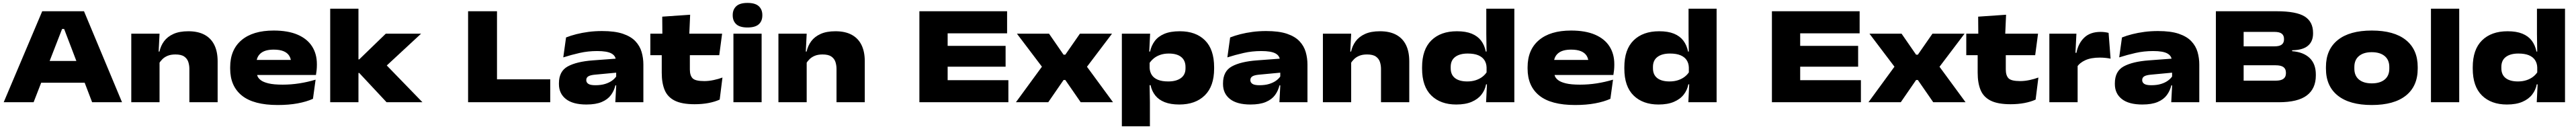

<svg xmlns="http://www.w3.org/2000/svg" viewBox="-20 -718 18094 906"><path d="M6 0 276.5 -639H570L837 0H627L430.5 -514.5H416L216 0ZM225.5 -137V-290H617V-137Z M1310 0V-234Q1310 -259.5 1302.5 -282.8Q1295 -306 1274 -320.8Q1253 -335.5 1212 -335.5Q1180.5 -335.5 1158.2 -326.5Q1136 -317.5 1121 -302.8Q1106 -288 1095.5 -270.5L1075 -356H1100Q1108.5 -396 1132.2 -428.2Q1156 -460.5 1198 -479.5Q1240 -498.5 1302.5 -498.5Q1370.5 -498.5 1416.2 -474Q1462 -449.5 1485.2 -402.5Q1508.5 -355.5 1508.5 -287.5V0ZM902 0V-481.5H1100.5L1092.5 -322L1100.5 -304.5V0Z M1930.5 19.5Q1761 19.5 1678.8 -46.8Q1596.5 -113 1596.5 -236V-245.5Q1596.5 -368.5 1676.2 -436Q1756 -503.5 1902 -503.5Q2002.5 -503.5 2070 -474.5Q2137.5 -445.5 2171.5 -392.5Q2205.5 -339.5 2205.5 -268V-261Q2205.5 -243 2203.5 -223.8Q2201.5 -204.5 2199 -191.5H2017.5Q2021 -212 2022.8 -236.2Q2024.5 -260.5 2024.5 -276Q2024.5 -305.5 2011.2 -326.5Q1998 -347.5 1971 -358.5Q1944 -369.5 1902 -369.5Q1841.5 -369.5 1811.2 -344Q1781 -318.5 1781 -275V-253.5L1782.5 -240.5V-212.5Q1782.5 -200 1787.8 -184.8Q1793 -169.5 1810.8 -155.5Q1828.5 -141.5 1865.2 -132.5Q1902 -123.5 1965 -123.5Q2024 -123.5 2082 -132.5Q2140 -141.5 2196.5 -158.5L2178 -24Q2132.5 -3.5 2070.2 8Q2008 19.5 1930.5 19.5ZM1686.5 -191.5V-297H2161V-191.5Z M2695 0 2503 -205.5H2482.5V-301H2503L2689.5 -481.5H2937.5L2680 -243V-275L2947 0ZM2299 0V-657H2497.5V0Z M3470.5 0H3267.5V-639H3470.5ZM3370.5 -161H3844.5V0H3370.5Z M4301.5 0 4308.5 -132.5 4307.5 -155V-263.5L4305.5 -291Q4305.5 -325 4274.8 -342.2Q4244 -359.5 4174.5 -359.5Q4109.5 -359.5 4051 -346.2Q3992.5 -333 3936 -315L3955.5 -455Q3988.5 -468 4028 -478Q4067.5 -488 4112.8 -494Q4158 -500 4208.5 -500Q4298 -500 4354.8 -480.8Q4411.5 -461.5 4442.8 -428.2Q4474 -395 4486.2 -352.8Q4498.5 -310.5 4498.5 -264.5V0ZM4098.5 16Q4003.5 16 3954.5 -22.5Q3905.5 -61 3905.5 -127.5V-133Q3905.5 -217.5 3967.5 -251.5Q4029.5 -285.5 4144 -294L4318.5 -307L4322.5 -209L4157.5 -193.5Q4126 -190.5 4111.8 -181.8Q4097.5 -173 4097.5 -156V-154.5Q4097.5 -139 4111.8 -129.2Q4126 -119.5 4161.5 -119.5Q4201 -119.5 4230 -128.5Q4259 -137.5 4278.8 -152Q4298.5 -166.5 4309.5 -183.5L4344 -118.5H4302Q4293 -80.5 4270.5 -50Q4248 -19.5 4206.2 -1.8Q4164.5 16 4098.5 16Z M4858.5 14Q4769 14 4718.8 -11.2Q4668.5 -36.5 4648 -85.8Q4627.5 -135 4627.5 -207.5V-388H4825V-230.5Q4825 -188 4844.2 -168.2Q4863.5 -148.5 4926 -148.5Q4958 -148.5 4993 -156Q5028 -163.5 5054 -173.5L5034.5 -18.5Q5000.5 -3 4955.8 5.5Q4911 14 4858.5 14ZM4547.5 -330.5V-481.5H5051.5L5031.5 -330.5ZM4632 -466.5 4631 -601 4827 -614.5 4820.5 -466.5Z M5131 0V-481.5H5329V0ZM5230 -525Q5175.5 -525 5150.8 -548Q5126 -571 5126 -610V-612.5Q5126 -651 5150.8 -674.2Q5175.5 -697.5 5230 -697.5Q5284 -697.5 5309 -674.5Q5334 -651.5 5334 -612.5V-610Q5334 -570 5309 -547.5Q5284 -525 5230 -525Z M5855 0V-234Q5855 -259.5 5847.5 -282.8Q5840 -306 5819 -320.8Q5798 -335.5 5757 -335.5Q5725.5 -335.5 5703.2 -326.5Q5681 -317.5 5666 -302.8Q5651 -288 5640.5 -270.5L5620 -356H5645Q5653.5 -396 5677.2 -428.2Q5701 -460.5 5743 -479.5Q5785 -498.5 5847.5 -498.5Q5915.5 -498.5 5961.2 -474Q6007 -449.5 6030.2 -402.5Q6053.5 -355.5 6053.5 -287.5V0ZM5447 0V-481.5H5645.5L5637.5 -322L5645.5 -304.5V0Z M6437 0V-639H6635.5V0ZM6437 0V-155H7062V0ZM6540 -249.5V-396H7042.5V-249.5ZM6437 -484V-639H7053V-484Z M7115 0 7315.5 -274V-226L7122 -481.5H7347.5L7449.5 -334H7462L7564.5 -481.5H7790L7596.5 -226V-273L7797 0H7570L7462 -156H7449.5L7342 0Z M8262.5 16Q8201.5 16 8159.8 -0.5Q8118 -17 8093.8 -47.5Q8069.5 -78 8060.5 -120H7999L8054 -241Q8055.5 -212.5 8069.5 -191Q8083.5 -169.5 8112 -157.8Q8140.5 -146 8185 -146Q8241 -146 8273.5 -169.5Q8306 -193 8306 -237.5V-247.5Q8306 -293 8276 -317.5Q8246 -342 8188.5 -342Q8154.5 -342 8127.2 -332.2Q8100 -322.5 8080.8 -306Q8061.5 -289.5 8049.5 -269.5L8016.5 -356H8057Q8066 -397.5 8090 -429.8Q8114 -462 8157 -480.2Q8200 -498.5 8266 -498.5Q8379 -498.5 8443 -434.5Q8507 -370.5 8507 -245.5V-236Q8507 -112.5 8441.5 -48.2Q8376 16 8262.5 16ZM7859 169V-481.5H8057.5L8050.5 -338L8054 -286.5V-175.5L8053 -169L8056 -2V169Z M8965.5 0 8972.5 -132.5 8971.5 -155V-263.5L8969.5 -291Q8969.5 -325 8938.8 -342.2Q8908 -359.5 8838.5 -359.5Q8773.5 -359.5 8715 -346.2Q8656.5 -333 8600 -315L8619.5 -455Q8652.5 -468 8692 -478Q8731.5 -488 8776.8 -494Q8822 -500 8872.5 -500Q8962 -500 9018.8 -480.8Q9075.5 -461.5 9106.8 -428.2Q9138 -395 9150.2 -352.8Q9162.5 -310.5 9162.5 -264.5V0ZM8762.5 16Q8667.5 16 8618.5 -22.5Q8569.5 -61 8569.5 -127.5V-133Q8569.5 -217.5 8631.5 -251.5Q8693.5 -285.5 8808 -294L8982.5 -307L8986.5 -209L8821.5 -193.5Q8790 -190.5 8775.8 -181.8Q8761.5 -173 8761.5 -156V-154.5Q8761.5 -139 8775.8 -129.2Q8790 -119.5 8825.5 -119.5Q8865 -119.5 8894 -128.5Q8923 -137.5 8942.8 -152Q8962.5 -166.5 8973.5 -183.5L9008 -118.5H8966Q8957 -80.5 8934.5 -50Q8912 -19.5 8870.2 -1.8Q8828.5 16 8762.5 16Z M9679 0V-234Q9679 -259.5 9671.5 -282.8Q9664 -306 9643 -320.8Q9622 -335.5 9581 -335.5Q9549.5 -335.5 9527.2 -326.5Q9505 -317.5 9490 -302.8Q9475 -288 9464.5 -270.5L9444 -356H9469Q9477.5 -396 9501.2 -428.2Q9525 -460.5 9567 -479.5Q9609 -498.5 9671.5 -498.5Q9739.5 -498.5 9785.2 -474Q9831 -449.5 9854.2 -402.5Q9877.5 -355.5 9877.5 -287.5V0ZM9271 0V-481.5H9469.5L9461.5 -322L9469.5 -304.5V0Z M10207.5 16Q10097 16 10032.2 -47.5Q9967.5 -111 9967.5 -236V-245.5Q9967.5 -370.5 10032.8 -434.5Q10098 -498.5 10212 -498.5Q10274.5 -498.5 10316 -481.5Q10357.5 -464.5 10381.8 -432.8Q10406 -401 10415 -356H10473L10420.5 -244.5Q10419.5 -274 10405 -296Q10390.5 -318 10361.8 -330Q10333 -342 10288 -342Q10232 -342 10200.2 -318.2Q10168.5 -294.5 10168.5 -248.5V-238.5Q10168.5 -193 10198.8 -169.5Q10229 -146 10285 -146Q10318 -146 10345.2 -155Q10372.5 -164 10393 -180.2Q10413.5 -196.5 10425 -217L10482 -125.5H10417Q10409.5 -85.5 10384.5 -53.5Q10359.5 -21.5 10315.8 -2.8Q10272 16 10207.5 16ZM10417 0 10424 -144 10420.5 -174.5V-319.5V-343.5L10418.5 -480.5V-657H10615.5V0Z M11042.5 19.5Q10873 19.5 10790.8 -46.8Q10708.5 -113 10708.5 -236V-245.5Q10708.5 -368.5 10788.2 -436Q10868 -503.5 11014 -503.5Q11114.5 -503.5 11182 -474.5Q11249.5 -445.5 11283.5 -392.5Q11317.5 -339.5 11317.5 -268V-261Q11317.5 -243 11315.5 -223.8Q11313.5 -204.5 11311 -191.5H11129.5Q11133 -212 11134.8 -236.2Q11136.5 -260.5 11136.5 -276Q11136.5 -305.5 11123.2 -326.5Q11110 -347.5 11083 -358.5Q11056 -369.5 11014 -369.5Q10953.5 -369.5 10923.2 -344Q10893 -318.5 10893 -275V-253.5L10894.5 -240.5V-212.5Q10894.5 -200 10899.8 -184.8Q10905 -169.5 10922.8 -155.5Q10940.5 -141.5 10977.2 -132.5Q11014 -123.5 11077 -123.5Q11136 -123.5 11194 -132.5Q11252 -141.5 11308.5 -158.5L11290 -24Q11244.5 -3.5 11182.2 8Q11120 19.5 11042.5 19.5ZM10798.5 -191.5V-297H11273V-191.5Z M11628 16Q11517.5 16 11452.8 -47.5Q11388 -111 11388 -236V-245.5Q11388 -370.5 11453.2 -434.5Q11518.5 -498.5 11632.5 -498.5Q11695 -498.5 11736.5 -481.5Q11778 -464.5 11802.2 -432.8Q11826.5 -401 11835.5 -356H11893.5L11841 -244.5Q11840 -274 11825.5 -296Q11811 -318 11782.2 -330Q11753.5 -342 11708.5 -342Q11652.5 -342 11620.8 -318.2Q11589 -294.5 11589 -248.5V-238.5Q11589 -193 11619.2 -169.5Q11649.5 -146 11705.5 -146Q11738.5 -146 11765.8 -155Q11793 -164 11813.5 -180.2Q11834 -196.5 11845.5 -217L11902.5 -125.5H11837.5Q11830 -85.5 11805 -53.5Q11780 -21.5 11736.2 -2.8Q11692.5 16 11628 16ZM11837.5 0 11844.5 -144 11841 -174.5V-319.5V-343.5L11839 -480.5V-657H12036V0Z M12424.5 0V-639H12623V0ZM12424.5 0V-155H13049.5V0ZM12527.5 -249.5V-396H13030V-249.5ZM12424.5 -484V-639H13040.5V-484Z M13102.5 0 13303 -274V-226L13109.5 -481.5H13335L13437 -334H13449.5L13552 -481.5H13777.5L13584 -226V-273L13784.5 0H13557.5L13449.5 -156H13437L13329.5 0Z M14100.5 14Q14011 14 13960.8 -11.2Q13910.5 -36.5 13890 -85.8Q13869.5 -135 13869.5 -207.5V-388H14067V-230.5Q14067 -188 14086.2 -168.2Q14105.5 -148.5 14168 -148.5Q14200 -148.5 14235 -156Q14270 -163.5 14296 -173.5L14276.5 -18.5Q14242.5 -3 14197.8 5.5Q14153 14 14100.5 14ZM13789.5 -330.5V-481.5H14293.5L14273.5 -330.5ZM13874 -466.5 13873 -601 14069 -614.5 14062.5 -466.5Z M14567 -247.5 14523.5 -347H14563Q14576 -413.5 14618 -453.8Q14660 -494 14733 -494Q14749.5 -494 14763.8 -492Q14778 -490 14789 -487L14803 -306Q14786.5 -309.5 14766.5 -311.5Q14746.5 -313.5 14727.5 -313.5Q14665.5 -313.5 14625.5 -295.2Q14585.5 -277 14567 -247.5ZM14373 0V-481.5H14563L14554.5 -309H14571.5V0Z M15229 0 15236 -132.5 15235 -155V-263.5L15233 -291Q15233 -325 15202.2 -342.2Q15171.5 -359.5 15102 -359.5Q15037 -359.5 14978.5 -346.2Q14920 -333 14863.5 -315L14883 -455Q14916 -468 14955.5 -478Q14995 -488 15040.2 -494Q15085.5 -500 15136 -500Q15225.5 -500 15282.2 -480.8Q15339 -461.5 15370.2 -428.2Q15401.5 -395 15413.8 -352.8Q15426 -310.5 15426 -264.5V0ZM15026 16Q14931 16 14882 -22.5Q14833 -61 14833 -127.5V-133Q14833 -217.5 14895 -251.5Q14957 -285.5 15071.5 -294L15246 -307L15250 -209L15085 -193.5Q15053.5 -190.5 15039.2 -181.8Q15025 -173 15025 -156V-154.5Q15025 -139 15039.2 -129.2Q15053.5 -119.5 15089 -119.5Q15128.5 -119.5 15157.5 -128.5Q15186.5 -137.5 15206.2 -152Q15226 -166.5 15237 -183.5L15271.5 -118.5H15229.5Q15220.5 -80.5 15198 -50Q15175.5 -19.5 15133.8 -1.8Q15092 16 15026 16Z M15689.5 0V-151.5H15962.5Q15999.5 -151.5 16017 -164.5Q16034.5 -177.5 16034.5 -203.5V-207.5Q16034.5 -234 16017 -246.8Q15999.5 -259.5 15962.5 -259.5H15689.5V-392.5H15953.5Q15989.5 -392.5 16005.2 -405Q16021 -417.5 16021 -441V-445Q16021 -469 16005.2 -481.5Q15989.5 -494 15953.5 -494H15689.5V-639H15969Q16108 -639 16166.5 -602Q16225 -565 16225 -487.5V-482.5Q16225 -426.5 16188.5 -396.2Q16152 -366 16078 -365V-358.5Q16157 -352.5 16200.8 -311Q16244.5 -269.5 16244.5 -194.5V-188Q16244.5 -96 16181.5 -48Q16118.5 0 15984 0ZM15542.5 0V-639H15737.5V0Z M16637 19.5Q16481.5 19.5 16398.5 -46.8Q16315.5 -113 16315.5 -236V-247.5Q16315.5 -370 16398.5 -436.8Q16481.5 -503.5 16637.5 -503.5Q16794 -503.5 16877 -436.8Q16960 -370 16960 -247.5V-236Q16960 -113 16877 -46.8Q16794 19.5 16637 19.5ZM16637.5 -132.5Q16695 -132.5 16727.8 -159.2Q16760.5 -186 16760.5 -236V-247.5Q16760.5 -297.5 16727.8 -324.5Q16695 -351.5 16637 -351.5Q16580 -351.5 16547.5 -324.5Q16515 -297.5 16515 -247.5V-236Q16515 -186 16547.5 -159.2Q16580 -132.5 16637.5 -132.5Z M17053 0V-657H17251.5V0Z M17586.5 16Q17476 16 17411.2 -47.5Q17346.5 -111 17346.5 -236V-245.5Q17346.5 -370.5 17411.8 -434.5Q17477 -498.5 17591 -498.5Q17653.5 -498.5 17695 -481.5Q17736.5 -464.5 17760.8 -432.8Q17785 -401 17794 -356H17852L17799.5 -244.5Q17798.5 -274 17784 -296Q17769.5 -318 17740.8 -330Q17712 -342 17667 -342Q17611 -342 17579.2 -318.2Q17547.5 -294.5 17547.5 -248.5V-238.5Q17547.5 -193 17577.8 -169.5Q17608 -146 17664 -146Q17697 -146 17724.2 -155Q17751.5 -164 17772 -180.2Q17792.5 -196.5 17804 -217L17861 -125.5H17796Q17788.5 -85.5 17763.5 -53.5Q17738.5 -21.5 17694.8 -2.8Q17651 16 17586.5 16ZM17796 0 17803 -144 17799.5 -174.5V-319.5V-343.5L17797.5 -480.5V-657H17994.5V0Z"/></svg>

Font: Anek Latin Expanded ExtraBold
Style: Regular
Weight: 800
Width: 7
Designer: Yesha Goshar
Foundry: Ek Type
Version: Version 1.003